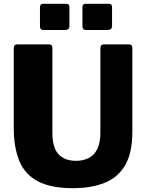

<svg xmlns="http://www.w3.org/2000/svg" viewBox="-20 -974 764 1004"><path d="M672 -284Q672 -174 634 -109.5Q596 -45 526 -17.5Q456 10 362 10Q247 10 179 -25.5Q111 -61 81.5 -131.5Q52 -202 52 -304V-721Q52 -742 70 -742H237Q254 -742 254 -723V-280Q254 -201 286.5 -167Q319 -133 377 -133Q413 -133 442.5 -147Q472 -161 488.5 -194Q505 -227 505 -283V-721Q505 -742 523 -742H656Q672 -742 672 -723V-284ZM343 -937V-840Q343 -827 337 -822Q331 -817 317 -817H209Q197 -817 193 -822Q189 -827 189 -838V-935Q189 -954 204 -954H328Q343 -954 343 -937ZM566 -937V-840Q566 -827 559.5 -822Q553 -817 539 -817H432Q420 -817 415.5 -822Q411 -827 411 -838V-935Q411 -954 426 -954H551Q566 -954 566 -937Z"/></svg>

Font: Libre Franklin Thin ExtraBold
Style: Regular
Weight: 800
Version: Version 3.000